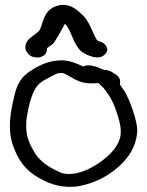

<svg xmlns="http://www.w3.org/2000/svg" viewBox="-20 -740 593 777"><path d="M30 -159C50 -98 80 -49 147 -15C182 5 237 24 301 13C378 -2 429 -37 465 -70C499 -102 529 -143 535 -202C540 -247 501 -344 484 -371V-372H483C476 -381 471 -390 465 -399C468 -410 466 -423 456 -433L443 -442C432 -450 420 -457 401 -457C392 -461 379 -467 366 -471H365L352 -474C340 -477 325 -476 316 -471C295 -482 265 -494 234 -496H232C174 -496 132 -472 102 -452C69 -432 49 -399 40 -360C31 -323 20 -277 20 -229C20 -201 24 -179 30 -159ZM89 -268C95 -309 106 -352 123 -381C136 -404 155 -414 186 -430C208 -441 209 -444 230 -445C261 -440 290 -398 360 -403C365 -403 369 -403 378 -404C386 -397 390 -393 400 -383C426 -349 438 -330 456 -274C477 -208 472 -178 443 -137C419 -107 387 -82 348 -61C316 -44 267 -27 227 -41C183 -60 149 -81 124 -116C103 -151 86 -181 86 -229C86 -240 86 -253 89 -268ZM191 -560H192C202 -568 238 -634 242 -643H243C270 -619 272 -566 310 -531H312V-530C318 -525 388 -481 413 -532C418 -546 406 -567 384 -572C374 -576 374 -575 368 -585C352 -614 341 -658 306 -687C290 -701 256 -734 204 -714C153 -695 153 -636 139 -616C130 -607 124 -603 108 -591C88 -576 79 -558 84 -539V-538C89 -528 101 -503 139 -508C166 -513 171 -532 170 -545C178 -551 187 -557 191 -560Z"/></svg>

Font: Stray Cat
Style: ExBdExt
Weight: 800
Version: Version 1.0